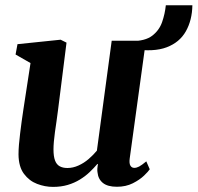

<svg xmlns="http://www.w3.org/2000/svg" viewBox="-20 -722 774 752"><path d="M187.5 10Q156 10 125.2 -1.8Q94.5 -13.5 73.8 -41.2Q53 -69 52.5 -117Q52.5 -134.5 54.2 -155.2Q56 -176 58.8 -199.2Q61.5 -222.5 64.8 -246.2Q68 -270 71.5 -292.5L99.5 -475L41 -508.5L48.5 -549L217.5 -566.5L240.5 -555L207 -289Q204.5 -267.5 201.2 -246Q198 -224.5 195.2 -204.5Q192.5 -184.5 191 -167.5Q189.5 -150.5 189.5 -137Q189.5 -109.5 195.5 -93.5Q201.5 -77.5 213.8 -70.8Q226 -64 244 -64Q266 -64 287.5 -73.8Q309 -83.5 327.2 -99.2Q345.5 -115 359.5 -132L417.5 -562.5H551.5L488 -101Q485.5 -82 490.8 -73.2Q496 -64.5 506 -64.5Q515 -64.5 525 -69.8Q535 -75 553 -90L566.5 -59Q561.5 -51 544.5 -34.5Q527.5 -18 500.2 -4.2Q473 9.5 438 9.5Q401.5 9.5 383 -5.5Q364.5 -20.5 362 -46.5Q361.5 -49 361.2 -52.8Q361 -56.5 361.2 -61Q361.5 -65.5 362.2 -70.2Q363 -75 363.5 -79L361.5 -80Q348 -64 331.2 -48Q314.5 -32 293 -18.8Q271.5 -5.5 245.5 2.2Q219.5 10 187.5 10ZM629.5 -701.5H733.5Q732.5 -643 708 -599.5Q683.5 -556 632.8 -536.8Q582 -517.5 500.5 -530L495.5 -561Q548.5 -561 576 -582Q603.5 -603 614.8 -635.2Q626 -667.5 629.5 -701.5Z"/></svg>

Font: Merriweather 20pt
Style: Bold Italic
Weight: 700
Italic angle: -7.8°
Version: Version 2.101